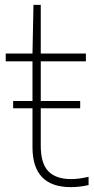

<svg xmlns="http://www.w3.org/2000/svg" viewBox="-20 -760 387 789"><path d="M344 -33.5V0.5Q307 9 271 9Q113.5 9 113.5 -155V-315H34V-345H113.5V-508H3.5V-540H113.5L117.5 -740H147.5V-540H333V-508H147.5V-345H309.5V-315H147.5V-161Q147.5 -88 178.8 -56Q210 -24 273 -24Q304 -24 344 -33.5Z"/></svg>

Font: Encode Sans Thin
Style: Regular
Weight: 250
Designer: Multiple Designers
Foundry: Impallari Type
Version: Version 2.000